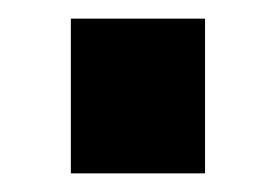

<svg xmlns="http://www.w3.org/2000/svg" viewBox="-20 -353 296 206"><path d="M56 -167V-333H200V-167Z"/></svg>

Font: Titillium Web[RUS by Daymarius]
Style: Bold
Weight: 700
Designer: Cyrillization by Daymarius
Foundry: Cyrillization by Daymarius
Version: Version 1.002 September 11, 2018